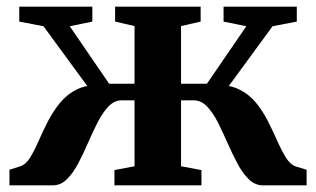

<svg xmlns="http://www.w3.org/2000/svg" viewBox="-20 -558 952 578"><path d="M8.5 0V-47L41.5 -57.5Q58 -63 70.8 -83.8Q83.5 -104.5 96 -133.2Q108.5 -162 124 -192.2Q139.5 -222.5 160.8 -248.5Q182 -274.5 212.2 -289.2Q242.5 -304 285 -301L279 -249.5L111 -479L38 -493V-538H258V-493L190 -479L308.5 -306H385V-479.5L326.5 -493V-538H584V-493L525 -479.5V-306H603L721.5 -479L653 -493V-538H873.5V-493L800.5 -479L632.5 -249.5L626.5 -301Q669 -304 699.2 -289.2Q729.5 -274.5 750.8 -248.5Q772 -222.5 787.2 -192Q802.5 -161.5 815.2 -132.8Q828 -104 840.8 -83.5Q853.5 -63 870 -57L903 -47V0H772Q747.5 0 728.8 -18.5Q710 -37 694.5 -66.2Q679 -95.5 664.8 -128Q650.5 -160.5 635.8 -189.8Q621 -219 603.2 -237.5Q585.5 -256 562.5 -256H525V-57.5L586.5 -46V0H324.5V-46L385 -57.5V-256H347Q324 -256 306.5 -237.5Q289 -219 274 -189.8Q259 -160.5 245 -128Q231 -95.5 215.5 -66.2Q200 -37 181.5 -18.5Q163 0 138.5 0Z"/></svg>

Font: Merriweather 60pt
Style: Bold
Weight: 700
Version: Version 2.100